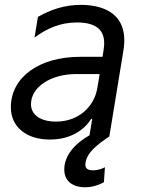

<svg xmlns="http://www.w3.org/2000/svg" viewBox="-20 -573 604 806"><path d="M319.6 -552.6C250 -552.6 191.8 -532 139.2 -502.1L125 -415.5C177.6 -453.8 232.2 -478.7 303.3 -478.7C387.8 -478.7 426.8 -443.2 415.5 -367.9L410.5 -334.5H316.1C144.2 -334.5 25.6 -248.6 25.6 -122.9C25.6 -36.9 94.5 12.8 189.6 12.8C281.2 12.8 336.6 -32 362.9 -73.9H367.2L355.8 -5.3C289.8 32.7 258.5 76.3 251.4 119.3C241.5 180.4 278.4 213.1 336.6 213.1C370.7 213.1 399.1 201.7 416.2 191.8L420.5 129.3C409.1 134.9 392 142 370.7 142C342.3 142 335.2 129.3 339.5 108C346.6 65.3 392 31.2 438.9 0L497.9 -359.4C526.3 -531.2 390.6 -552.6 319.6 -552.6ZM215.2 -62.5C152 -62.5 110.1 -89.5 110.1 -135.7C110.1 -207.4 192.5 -262.1 299.7 -262.1H398.4L388.5 -203.1C375.7 -126.4 311.1 -62.5 215.2 -62.5Z"/></svg>

Font: TID UI
Style: Italic
Weight: 400
Italic angle: -9.39999°
Designer: The TID Project Authors
Foundry: Bakken & Bæck
Version: Version 1.001;hotconv 1.0.109;makeotfexe 2.5.65596